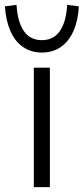

<svg xmlns="http://www.w3.org/2000/svg" viewBox="-48 -769 344 789"><path d="M91 0V-491H157V0ZM124 -553Q80 -553 46.5 -576Q13 -599 -5.5 -642Q-24 -685 -28 -743L20 -749Q24 -679 50 -641.5Q76 -604 124 -604Q172 -604 198 -641.5Q224 -679 228 -749L276 -743Q273 -685 254 -642Q235 -599 202 -576Q169 -553 124 -553Z"/></svg>

Font: Nunito Sans 9pt Light
Style: Regular
Weight: 300
Version: Version 3.101;gftools[0.9.27]